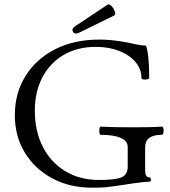

<svg xmlns="http://www.w3.org/2000/svg" viewBox="-20 -860 793 893"><path d="M409 13Q304 13 223 -30.5Q142 -74 95.5 -150Q49 -226 49 -325Q49 -426 98 -505.5Q147 -585 235.5 -630.5Q324 -676 443 -676Q501 -676 575 -662Q609 -654 627.5 -651Q646 -648 659 -648Q674 -606 674 -499Q674 -493 665 -491Q656 -489 647 -490.5Q638 -492 638 -497Q638 -538 610.5 -571Q583 -604 535 -623Q487 -642 426 -642Q340 -642 276 -604.5Q212 -567 177 -500Q142 -433 142 -346Q142 -251 178.5 -178.5Q215 -106 282.5 -64.5Q350 -23 441 -23Q517 -23 545.5 -35.5Q574 -48 574 -85V-175Q574 -205 541 -219Q508 -233 449 -233Q444 -233 442.5 -242.5Q441 -252 442.5 -261.5Q444 -271 449 -271Q488 -269 527 -268.5Q566 -268 605 -268Q636 -268 668.5 -268.5Q701 -269 732 -271Q738 -271 740 -261.5Q742 -252 740 -242.5Q738 -233 732 -233Q655 -233 655 -175V-69Q655 -35 674 -35Q682 -35 682 -25Q682 -15 674 -15Q665 -15 645.5 -13Q626 -11 602.5 -7.5Q579 -4 559 -1Q520 5 496.5 8Q473 11 454 12Q435 13 409 13ZM334 -704Q323 -704 318 -715Q313 -726 328 -737L480 -838Q488 -843 498.5 -832Q509 -821 514 -806.5Q519 -792 511 -788L348 -708Q340 -704 334 -704Z"/></svg>

Font: Junicode SmExp
Style: Regular
Weight: 400
Width: 6
Designer: Peter S. Baker
Version: Version 2.205; ttfautohint (v1.8.4)